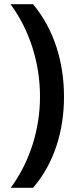

<svg xmlns="http://www.w3.org/2000/svg" viewBox="-20 -734 364 912"><path d="M284 -274C284 -437 238 -593 137 -714H30C122 -589 170 -433 170 -275C170 -120 122 34 31 158H137C238 41 284 -113 284 -274Z"/></svg>

Font: Noto Sans Arabic UI SmBd
Style: Regular
Weight: 600
Designer: Monotype Design Team, Nadine Chahine and Nizar Qandah
Foundry: Monotype Imaging Inc.
Version: Version 2.010